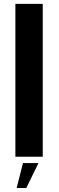

<svg xmlns="http://www.w3.org/2000/svg" viewBox="-20 -805 304 986"><path d="M59 0H199.5V-785H59ZM65.5 160.5H115L177.5 32.5H98Z"/></svg>

Font: Anybody UltraCondensed Thin SemiBold
Style: Regular
Weight: 600
Version: Version 1.111